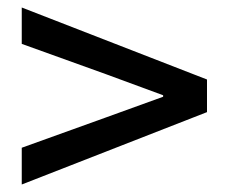

<svg xmlns="http://www.w3.org/2000/svg" viewBox="-20 -629 610 512"><path d="M38 -137V-235L263 -316L415 -371V-375L263 -431L38 -512V-609L532 -417V-330Z"/></svg>

Font: Noto Sans KR Medium
Style: Regular
Weight: 500
Designer: Ryoko NISHIZUKA  (kana, bopomofo & ideographs); Paul D. Hunt (Latin, Greek & Cyrillic); Sandoll Communications , Soo-you
Foundry: Adobe
Version: Version 2.004-H2;hotconv 1.0.118;makeotfexe 2.5.65603